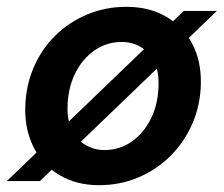

<svg xmlns="http://www.w3.org/2000/svg" viewBox="-32 -531 656 563"><path d="M-12 0 507 -499H604L85 0ZM258 12Q193 12 143.5 -17Q94 -46 67.5 -97.5Q41 -149 42 -213Q43 -277 66 -331.5Q89 -386 129.5 -426Q170 -466 223.5 -488.5Q277 -511 339 -511Q405 -511 454.5 -482.5Q504 -454 531 -404Q558 -354 557 -287Q556 -224 532.5 -169.5Q509 -115 468.5 -74.5Q428 -34 374.5 -11Q321 12 258 12ZM274 -91Q319 -91 354.5 -116Q390 -141 411 -184Q432 -227 433 -282Q434 -322 420 -350Q406 -378 381 -393Q356 -408 325 -408Q281 -408 245 -383Q209 -358 188 -315Q167 -272 166 -217Q165 -178 179 -149.5Q193 -121 218.5 -106Q244 -91 274 -91Z"/></svg>

Font: DM Sans 20pt SemiBold
Style: Italic
Weight: 600
Italic angle: -10°
Version: Version 4.004;gftools[0.9.30]